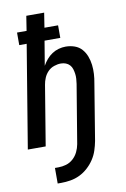

<svg xmlns="http://www.w3.org/2000/svg" viewBox="-102 -794 704 1069"><g transform="rotate(-10 250.0 -260.0)"><path d="M135 215V127H155Q177 127 199 120.5Q221 114 238.5 98Q256 82 266 61Q276 40 280 18L335 -313Q337 -327 338 -341.5Q339 -356 337 -370Q335 -384 331 -397Q327 -410 318 -420Q309 -430 296 -435Q283 -440 268 -440Q249 -440 229 -433Q209 -426 194.5 -411Q180 -396 172 -377Q164 -358 161 -339L105 0H4L100 -581H58V-652H112L125 -735H226L213 -652H290V-581H201L178 -443Q188 -461 202 -477.5Q216 -494 233.5 -505.5Q251 -517 271 -522.5Q291 -528 310 -528Q337 -528 361 -519.5Q385 -511 401 -493Q417 -475 426 -451.5Q435 -428 438 -402.5Q441 -377 439.5 -351Q438 -325 433 -299L381 18Q376 44 367.5 70Q359 96 343.5 119.5Q328 143 306.5 162.5Q285 182 260 194Q235 206 208 210.5Q181 215 155 215Z"/></g></svg>

Font: Iosevka Semibold
Style: Italic
Weight: 600
Italic angle: -9°
Monospace: yes
Designer: Belleve Invis
Foundry: Belleve Invis
Version: Version 32.5.0; ttfautohint (v1.8.4)